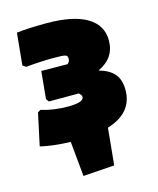

<svg xmlns="http://www.w3.org/2000/svg" viewBox="-99 -550 637 776"><g transform="rotate(-15 219.5 -162.5)"><path d="M154 155 140 9Q63 6 14 -6L43 -141L55 -148Q106 -132 167 -132Q233 -132 233 -155Q233 -162 222 -172H97L88 -184L99 -299L209 -298Q219 -307 219 -319Q219 -331 209 -334Q199 -337 165 -337Q107 -337 45 -331L31 -340L44 -474Q91 -480 170 -480Q280 -480 337.5 -446Q395 -412 395 -348Q395 -274 323 -241Q368 -228 388 -203.5Q408 -179 408 -137Q408 -41 300 -8L285 146Z"/></g></svg>

Font: Alegreya Sans SC Black
Style: Regular
Weight: 900
Designer: Juan Pablo del Peral
Foundry: Huerta Tipografica
Version: Version 2.007